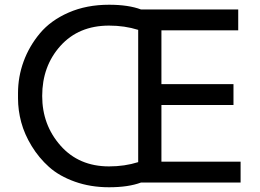

<svg xmlns="http://www.w3.org/2000/svg" viewBox="-20 -770 1097 810"><path d="M440 20Q362 20 296 -3.5Q230 -27 187 -65.5Q144 -104 113.5 -154Q83 -204 69.5 -254.5Q56 -305 56 -355V-377Q56 -446 79.5 -510.5Q103 -575 148.5 -629.5Q194 -684 269.5 -717Q345 -750 440 -750Q522 -750 575 -730H985V-642H661V-415H965V-327H661V-88H995V0H575Q522 20 440 20ZM440 -68Q506 -68 563 -86V-644Q506 -662 440 -662Q312 -662 235 -576.5Q158 -491 158 -365Q158 -243 235.5 -155.5Q313 -68 440 -68Z"/></svg>

Font: Sora
Style: Regular
Weight: 400
Designer: Jonathan Barnbrook, Julián Moncada
Foundry: Barnbrook Fonts
Version: Version 2.000